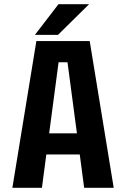

<svg xmlns="http://www.w3.org/2000/svg" viewBox="-20 -896 610 916"><path d="M146.5 -729.5 259 -876H405L256.5 -729.5ZM381.5 0 360.5 -159H201L180 0H39L153.5 -700H408L522.5 0ZM259.5 -599 214.5 -260H347L302 -599Z"/></svg>

Font: League Mono Narrow SemiBold
Style: Regular
Weight: 600
Width: 3
Designer: Tyler Finck
Foundry: The League of Moveable Type / Tyler Finck
Version: Version 2.210